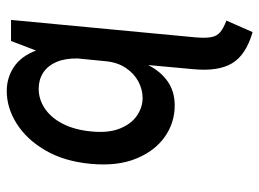

<svg xmlns="http://www.w3.org/2000/svg" viewBox="-122 -416 786 583"><g transform="rotate(-90 271.5 -124.0)"><path d="M466 249.5Q396.5 229.5 371.2 187Q346 144.5 353.5 68.5L366 -67.5Q346.5 -29.5 316 -8.2Q285.5 13 243.5 13Q190.5 13 147.5 -17.5Q104.5 -48 81.5 -105Q58.5 -162 66 -242Q73.5 -322.5 106.8 -379.5Q140 -436.5 188 -466.8Q236 -497 287 -497Q328 -497 360.8 -474.8Q393.5 -452.5 410 -408L439 -484H503L450 76.5Q447.5 107 450.8 124.2Q454 141.5 466.2 151.5Q478.5 161.5 501 170ZM266 -84.5Q292 -84.5 316.2 -97.5Q340.5 -110.5 357.2 -135.5Q374 -160.5 377.5 -195.5L386 -282Q386.5 -320.5 375 -346.8Q363.5 -373 342.5 -386.5Q321.5 -400 294 -400Q261.5 -400 233.8 -381.2Q206 -362.5 187.8 -327.2Q169.5 -292 164.5 -242Q159 -189 173 -154Q187 -119 212.2 -101.8Q237.5 -84.5 266 -84.5Z"/></g></svg>

Font: Karla SemiBold
Style: Italic
Weight: 600
Italic angle: -8°
Designer: Jonathan Pinhorn
Version: Version 2.004;gftools[0.9.33]